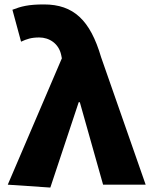

<svg xmlns="http://www.w3.org/2000/svg" viewBox="-20 -833 680 866"><path d="M207 13 335 -372H340L445 0H637L436 -575C387 -742 312 -813 178 -813C107 -813 75 -804 36 -789L75 -645C101 -657 121 -664 157 -664C202 -664 245 -637 256 -585L259 -570L15 0Z"/></svg>

Font: ChiuKong Gothic MN Heavy
Style: Regular
Weight: 900
Designer: Ryoko NISHIZUKA 西塚涼子 (kana, bopomofo & ideographs); Paul D. Hunt (Latin, Greek & Cyrillic); Sandoll Communications 산돌커뮤니
Foundry: Adobe
Version: Version 1.300